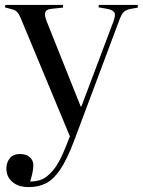

<svg xmlns="http://www.w3.org/2000/svg" viewBox="-20 -533 582 783"><path d="M98 230Q55 230 30.5 209Q6 188 6 154Q6 130 20 112.5Q34 95 62 95Q87 95 101.5 108Q116 121 116 141Q116 151 113.5 166Q111 181 103 207Q125 208 148.5 199.5Q172 191 198 159.5Q224 128 250 61L265 23L72 -441Q60 -472 52 -481.5Q44 -491 33 -494L0 -503L2 -513H237V-502L189 -497Q170 -495 165 -484Q160 -473 170 -447L309 -99H312L442 -444Q453 -472 446 -482.5Q439 -493 417 -497L382 -503L383 -513H542V-502L509 -496Q493 -492 484 -483.5Q475 -475 464 -444L283 39Q253 119 224.5 160Q196 201 165.5 215.5Q135 230 98 230Z"/></svg>

Font: Literata 72pt
Style: Regular
Weight: 400
Designer: Latin by Veronika Burian and Jose Scaglione. Greek by Irene Vlachou. Cyrillic by Vera Evstafieva.
Foundry: TypeTogether
Version: Version 3.002